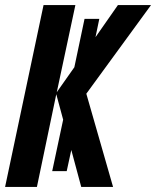

<svg xmlns="http://www.w3.org/2000/svg" viewBox="-22 -734 613 754"><path d="M-2 0H123L199 -364L226 -264L183 -62H240L258 -145L297 0H422L317 -366L571 -714H441L353 -588L368 -660H310L270 -470L201 -372L274 -714H149Z"/></svg>

Font: Noto Sans ExtraCondensed
Style: Bold Italic
Weight: 700
Width: 2
Italic angle: -12°
Designer: Monotype Design Team
Foundry: Monotype Imaging Inc.
Version: Version 2.013